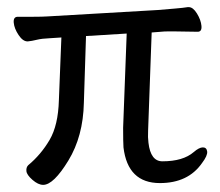

<svg xmlns="http://www.w3.org/2000/svg" viewBox="-20 -507 617 538"><path d="M396 -107Q402 -55 435 -55Q493 -55 523 -81Q538 -94 548.5 -94Q559 -94 560.5 -82.5Q562 -71 546 -50Q507 6 428 6Q338 6 326 -94Q325 -109 325 -149L335 -413L221 -406L215 -219Q213 -125 171.5 -57Q130 11 101 11Q87 11 71 -3Q55 -17 54 -27.5Q53 -38 59 -44Q95 -74 119 -115Q143 -156 145 -226L152 -402L121 -400Q97 -399 83 -395.5Q69 -392 58 -391H57Q44 -391 32 -409Q20 -427 18.5 -443.5Q17 -460 30 -460H73Q99 -460 113 -461L423 -479Q446 -481 470 -483Q494 -485 506 -487H509Q521 -487 532 -469Q543 -451 544.5 -434.5Q546 -418 534 -418L470 -419Q460 -419 450 -419Q440 -419 431 -418L405 -416L395 -141Q394 -122 396 -107Z"/></svg>

Font: ToneOZ-Pinyin-WenKai-Regular
Style: Regular
Weight: 400
Designer: Fontworks Inc.
Foundry: ToneOZ
Version: Version 0.240331